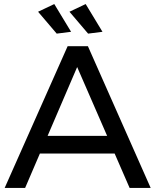

<svg xmlns="http://www.w3.org/2000/svg" viewBox="-20 -928 766 948"><path d="M620 0 546 -170H177L104 0H3L314 -700H414L724 0ZM215 -257H509L361 -597ZM248 -908 331 -771 260 -762 168 -870ZM403 -908 486 -771 415 -762 323 -870Z"/></svg>

Font: Montserrat arm2
Style: Regular
Weight: 400
Designer: Julieta Ulanovsky
Foundry: Julieta Ulanovsky
Version: Version 6.000